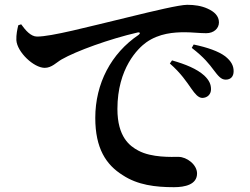

<svg xmlns="http://www.w3.org/2000/svg" viewBox="-20 -754 1040 798"><path d="M775 -386C791 -363 804 -348 820 -347C842 -347 857 -362 857 -383C857 -403 850 -420 829 -440C798 -468 751 -487 695 -503L686 -490C732 -450 756 -413 775 -386ZM868 -463C887 -438 899 -423 918 -423C939 -423 951 -436 951 -458C951 -481 941 -500 916 -520C888 -541 842 -557 785 -569L777 -555C829 -515 850 -487 868 -463ZM68 -653C86 -628 108 -602 134 -602C194 -602 340 -641 515 -683C621 -709 726 -734 758 -734C788 -734 817 -730 843 -718C870 -706 890 -688 890 -661C890 -636 869 -616 837 -616C810 -616 777 -620 749 -620C703 -620 642 -616 588 -578C553 -553 468 -470 468 -301C468 -185 519 -147 555 -128C611 -98 693 -102 722 -102C756 -102 799 -70 799 -33C799 13 749 24 703 24C626 24 552 15 490 -26C421 -69 376 -137 376 -264C376 -407 442 -532 556 -609C564 -615 563 -621 552 -619C435 -592 297 -542 236 -507C215 -495 195 -472 166 -472C120 -472 51 -538 48 -587C47 -610 52 -633 56 -649Z"/></svg>

Font: Noto Serif SC
Style: Bold
Weight: 700
Designer: Ryoko NISHIZUKA 西塚涼子 (kana & ideographs); Frank Grießhammer (Latin, Greek & Cyrillic); Wenlong ZHANG 张文龙 (bopomofo); San
Foundry: Adobe
Version: Version 2.001;hotconv 1.1.0;makeotfexe 2.6.0